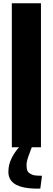

<svg xmlns="http://www.w3.org/2000/svg" viewBox="-20 -899 322 1172"><path d="M52.2 0V-878.9H230V0H173.8Q170.9 8.8 164.6 24.9Q158.2 41.5 150.4 63.5Q142.6 85.4 142.1 107.9Q142.1 129.9 146 140.6Q149.4 151.4 158.2 157.2Q176.8 169.9 195.3 171.9Q213.9 173.8 236.3 173.8L226.1 252Q196.8 253.9 157.7 250Q31.2 237.3 31.2 149.9Q31.2 105 51.3 65.9Q71.3 26.9 96.2 0Z"/></svg>

Font: Oswald-Bold
Style: Bold
Weight: 700
Designer: vernon adams
Foundry: vernon adams
Version: Version 2.002; ttfautohint (v0.92.18-e454-dirty) -l 8 -r 50 